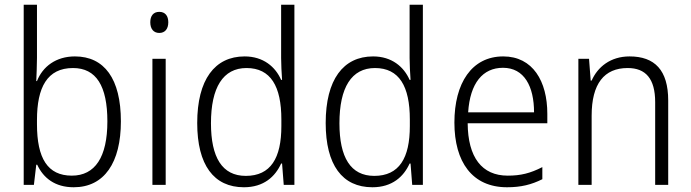

<svg xmlns="http://www.w3.org/2000/svg" viewBox="-20 -780 2916 810"><path d="M136 -536V-760H80V0H123L133 -85H137C163 -29 212 10 291 10C420 10 490 -94 490 -268C490 -448 420 -542 296 -542C216 -542 160 -499 136 -438H133C134 -464 136 -504 136 -536ZM288 -493C386 -493 433 -417 433 -268C433 -117 381 -39 283 -39C181 -39 136 -112 136 -256V-274C136 -411 179 -493 288 -493Z M652 -730C627 -730 614 -713 614 -686C614 -658 628 -641 652 -641C676 -641 690 -658 690 -686C690 -713 677 -730 652 -730ZM679 -532H623V0H679Z M1009 10C1093 10 1141 -35 1166 -90H1170L1177 0H1222V-760H1166V-535C1166 -508 1168 -473 1170 -443H1166C1142 -498 1091 -542 1012 -542C886 -542 812 -444 812 -261C812 -84 882 10 1009 10ZM1017 -38C917 -38 870 -116 870 -260C870 -411 921 -493 1020 -493C1122 -493 1167 -416 1167 -276V-248C1167 -113 1122 -38 1017 -38Z M1551 10C1635 10 1683 -35 1708 -90H1712L1719 0H1764V-760H1708V-535C1708 -508 1710 -473 1712 -443H1708C1684 -498 1633 -542 1554 -542C1428 -542 1354 -444 1354 -261C1354 -84 1424 10 1551 10ZM1559 -38C1459 -38 1412 -116 1412 -260C1412 -411 1463 -493 1562 -493C1664 -493 1709 -416 1709 -276V-248C1709 -113 1664 -38 1559 -38Z M2103 -542C1970 -542 1897 -429 1897 -263C1897 -97 1972 10 2119 10C2178 10 2222 -1 2268 -24V-75C2217 -49 2177 -39 2122 -39C2013 -39 1954 -116 1953 -260H2289V-300C2289 -437 2228 -542 2103 -542ZM2102 -494C2192 -494 2233 -415 2233 -306H1955C1963 -430 2017 -494 2102 -494Z M2636 -542C2555 -542 2501 -497 2476 -440H2472L2465 -532H2420V0H2476V-292C2476 -427 2529 -493 2628 -493C2704 -493 2744 -448 2744 -349V0H2799V-356C2799 -484 2742 -542 2636 -542Z"/></svg>

Font: Noto Sans Ethiopic SemiCondensed Light
Style: Regular
Weight: 300
Width: 4
Designer: Monotype Design Team
Foundry: Monotype Imaging Inc.
Version: Version 2.102